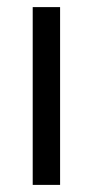

<svg xmlns="http://www.w3.org/2000/svg" viewBox="-20 -520 261 540"><path d="M72 0V-500H149V0Z"/></svg>

Font: Cairo-CLs
Style: CLs-Regular
Weight: 400
Version: Version 3.130;gftools[0.9.24]